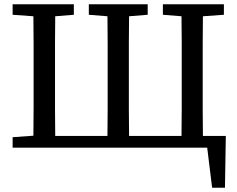

<svg xmlns="http://www.w3.org/2000/svg" viewBox="-20 -690 1105 897"><path d="M741 -621V-670H1026V-621L928 -614Q927 -550 927 -486.5Q927 -423 927 -359V-311Q927 -247 927 -182.5Q927 -118 928 -55H1035L1031 187H971L948 0H39V-49L136 -56Q137 -120 137 -183.5Q137 -247 137 -311V-359Q137 -424 137 -487.5Q137 -551 136 -614L39 -621V-670H325V-621L238 -614Q237 -550 237 -486.5Q237 -423 237 -359V-311Q237 -247 237 -182.5Q237 -118 238 -55H482Q483 -118 483 -182.5Q483 -247 483 -311V-359Q483 -423 483 -486.5Q483 -550 482 -614L395 -621V-670H670V-621L583 -614Q582 -551 582 -487.5Q582 -424 582 -359V-311Q582 -247 582 -183Q582 -119 583 -55H828Q829 -119 829 -183Q829 -247 829 -311V-359Q829 -424 829 -487.5Q829 -551 828 -614Z"/></svg>

Font: Source Serif 4 SmText
Style: Regular
Weight: 400
Designer: Frank Grießhammer
Foundry: Adobe
Version: Version 4.005;hotconv 1.1.0;makeotfexe 2.6.0